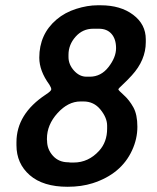

<svg xmlns="http://www.w3.org/2000/svg" viewBox="-20 -695 600 735"><path d="M358.9 -585H336.4Q296.4 -585 269.3 -554.4Q242.2 -523.9 242.2 -485.4V-476.6Q242.2 -448.2 263.2 -424.8Q284.2 -401.4 311 -401.4H323.7Q366.7 -401.4 395.5 -438.5Q424.3 -475.6 424.3 -510.5Q424.3 -545.4 407 -565.2Q389.6 -585 358.9 -585ZM299.8 -306.6H288.1Q240.7 -306.6 200.2 -262Q159.7 -217.3 159.7 -164.1V-160.2L160.2 -156.2Q160.2 -123.5 182.6 -98.6Q205.1 -73.7 241.7 -73.7L250 -72.8H262.2Q318.4 -72.8 359.4 -117.7Q390.1 -151.4 390.1 -202.6V-213.9Q390.1 -244.1 364.7 -275.4Q339.4 -306.6 299.8 -306.6ZM130.4 -474.1Q130.4 -564 196.3 -620.1Q228.5 -647.5 271.7 -661.1Q314.9 -674.8 353.5 -674.8H365.2Q441.4 -674.8 489.7 -638.4Q538.1 -602.1 538.1 -544.4V-533.7Q538.1 -464.8 484.4 -406.2Q464.8 -384.8 449 -370.4Q433.1 -356 433.1 -352.8Q433.1 -349.6 454.1 -330.8Q475.1 -312 490.5 -284.2Q505.9 -256.3 505.9 -209.7Q505.9 -163.1 485.4 -119.1Q443.8 -28.8 335 6.3Q292 20 238.8 20Q145 20 94 -24.4Q43 -68.8 43 -139.2V-150.4Q43 -258.8 155.3 -333Q176.3 -346.7 176.3 -353Q176.3 -359.4 168.9 -371.1Q130.4 -423.8 130.4 -474.1Z"/></svg>

Font: Averia Sans Libre
Style: Bold Italic
Weight: 700
Italic angle: -6.90001°
Version: Version 1.002